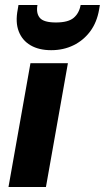

<svg xmlns="http://www.w3.org/2000/svg" viewBox="-20 -749 420 769"><path d="M14 0 102 -496H252L164 0ZM185 -548Q136 -548 102.5 -567.5Q69 -587 55 -623.5Q41 -660 51 -711L54 -729H130Q124 -696 139.5 -677.5Q155 -659 204 -659Q253 -659 275 -677.5Q297 -696 303 -729H380L377 -711Q368 -659 341 -623Q314 -587 274 -567.5Q234 -548 185 -548Z"/></svg>

Font: DM Sans 28pt Black
Style: Italic
Weight: 900
Italic angle: -10°
Version: Version 4.004;gftools[0.9.30]